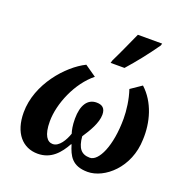

<svg xmlns="http://www.w3.org/2000/svg" viewBox="-145 -950 1048 1091"><g transform="rotate(20 379.5 -405.0)"><path d="M413 -617H497C550 -677 597 -736 647 -807L651 -820H504C473 -752 449 -697 418 -634ZM199 10C281 10 327 -46 360 -106H363C382 -43 407 10 501 10C603 10 731 -99 735 -271C740 -375 709 -487 630 -559L564 -514C583 -458 591 -393 591 -344C591 -178 539 -70 486 -70C434 -70 410 -100 404 -170C434 -215 470 -274 470 -324C470 -364 449 -378 416 -378C362 -378 331 -332 331 -250C331 -209 337 -181 343 -163C329 -122 300 -71 261 -71C228 -71 202 -103 202 -187C202 -294 262 -437 356 -512L287 -560C181 -508 45 -356 45 -184C45 -60 108 10 199 10Z"/></g></svg>

Font: Noto Serif SemiCondensed Extra
Style: Italic
Weight: 800
Width: 4
Italic angle: -12°
Designer: Monotype Design Team
Foundry: Monotype Imaging Inc.
Version: Version 1.901